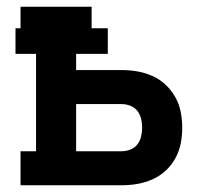

<svg xmlns="http://www.w3.org/2000/svg" viewBox="-20 -550 640 570"><path d="M41 0V-101H87V-390H26V-466H41V-530H252V-466H300V-390H206V-342H341Q365 -342 388 -338Q411 -334 432.5 -324.5Q454 -315 471.5 -298.5Q489 -282 500.5 -261.5Q512 -241 516.5 -217.5Q521 -194 521 -171Q521 -147 516.5 -124Q512 -101 500.5 -80Q489 -59 471.5 -43Q454 -27 432.5 -17.5Q411 -8 388 -4Q365 0 341 0ZM206 -101H341Q354 -101 367 -106Q380 -111 388 -121.5Q396 -132 399 -145Q402 -158 402 -171Q402 -184 399 -197Q396 -210 388 -220.5Q380 -231 367 -236Q354 -241 341 -241H206Z"/></svg>

Font: Iosevka Slab Extended
Style: Bold
Weight: 700
Width: 7
Monospace: yes
Designer: Belleve Invis
Foundry: Belleve Invis
Version: Version 11.1.0; ttfautohint (v1.8.3)